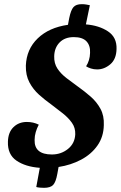

<svg xmlns="http://www.w3.org/2000/svg" viewBox="-20 -784 580 921"><path d="M191 117Q182 117 171 116Q160 115 154 113L171 21Q102 16 59 -13.5Q16 -43 18 -104Q19 -149 44.5 -174Q70 -199 109 -199Q140 -199 166 -186Q157 -169 151.5 -150.5Q146 -132 146 -113Q144 -43 229 -43Q273 -43 306 -69.5Q339 -96 341 -140Q342 -171 325 -195Q308 -219 281.5 -240Q255 -261 227 -282Q196 -304 167.5 -329.5Q139 -355 121 -389Q103 -423 104 -469Q107 -548 161 -600Q215 -652 306 -665L312 -697Q320 -736 332.5 -750Q345 -764 372 -764Q383 -764 392.5 -762.5Q402 -761 411 -759L392 -667Q455 -662 498 -633.5Q541 -605 539 -549Q538 -500 509 -475.5Q480 -451 446 -451Q430 -451 416 -455.5Q402 -460 393 -466Q411 -494 412 -530Q414 -565 395 -585.5Q376 -606 334 -606Q291 -606 266 -580.5Q241 -555 240 -514Q239 -480 255.5 -455Q272 -430 299.5 -409Q327 -388 356 -367Q387 -345 415.5 -320Q444 -295 462 -262Q480 -229 478 -184Q477 -128 447.5 -86Q418 -44 369 -18Q320 8 261 17L255 50Q248 89 235 103Q222 117 191 117Z"/></svg>

Font: Sansita Swashed Medium
Style: Regular
Weight: 500
Designer: Pablo Cosgaya
Foundry: Omnibus-Type
Version: Version 1.003; ttfautohint (v1.8.3)